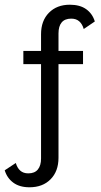

<svg xmlns="http://www.w3.org/2000/svg" viewBox="-35 -613 428 814"><path d="M90 181Q48 181 21.5 161.5Q-5 142 -15 109L32 78Q38 99 51 110.5Q64 122 85 122Q112 122 125.5 105.5Q139 89 139 59V-341H64V-397H139V-468Q139 -525 172.5 -559Q206 -593 261 -593Q304 -593 330.5 -574Q357 -555 367 -522L320 -490Q314 -511 301 -522.5Q288 -534 267 -534Q240 -534 226.5 -518Q213 -502 213 -471V-397H317V-341H213V56Q213 113 179.5 147Q146 181 90 181Z"/></svg>

Font: Rokkitt
Style: Regular
Weight: 400
Designer: Vernon Adams
Foundry: Vernon Adams
Version: Version 3.103